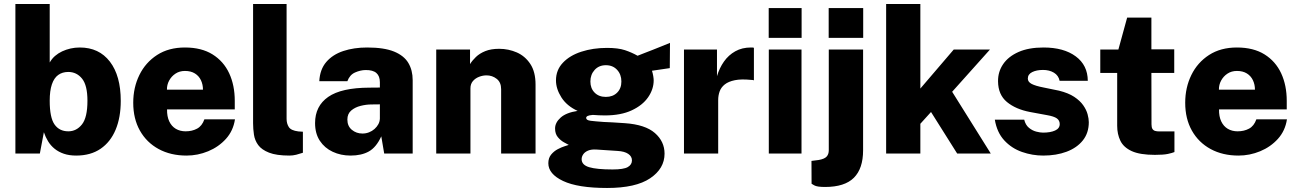

<svg xmlns="http://www.w3.org/2000/svg" viewBox="-20 -763 6448 954"><path d="M358.5 10Q324 10 297.5 1Q271 -8 251.5 -23.8Q232 -39.5 219 -60.8Q206 -82 198 -106L178 0H56.5V-743H227V-452.5Q237.5 -471 253.2 -484.8Q269 -498.5 288.8 -507.8Q308.5 -517 330.5 -522Q352.5 -527 376.5 -527Q472 -527 526 -456.8Q580 -386.5 580 -261.5Q580 -179.5 554.5 -118.5Q529 -57.5 479.8 -23.8Q430.5 10 358.5 10ZM319.5 -110.5Q360 -110.5 387.2 -144.8Q414.5 -179 414.5 -262.5Q414.5 -339 387.8 -372.2Q361 -405.5 319 -405.5Q290 -405.5 269.2 -390.5Q248.5 -375.5 237.8 -343.8Q227 -312 227 -262.5Q227 -178.5 251 -144.5Q275 -110.5 319.5 -110.5Z M810 -219.5Q809.5 -184 821 -159.8Q832.5 -135.5 853.5 -123Q874.5 -110.5 902.5 -110.5Q934.5 -110.5 959.2 -123.8Q984 -137 995.5 -170H1147.5Q1139 -113.5 1102.8 -73.2Q1066.5 -33 1014.5 -11.5Q962.5 10 907 10Q828 10 768.2 -22.5Q708.5 -55 675.2 -114Q642 -173 642 -252.5Q642 -328 672.5 -390.2Q703 -452.5 760.5 -489.8Q818 -527 899 -527Q981 -527 1036 -492.8Q1091 -458.5 1118.8 -398.8Q1146.5 -339 1146.5 -262V-219.5ZM809.5 -317.5H988.5Q988.5 -343 978.5 -364.2Q968.5 -385.5 948.5 -398Q928.5 -410.5 899 -410.5Q872 -410.5 852 -397.2Q832 -384 820.5 -362.8Q809 -341.5 809.5 -317.5Z M1418 10Q1353.5 10 1316.8 -4.5Q1280 -19 1263 -42.2Q1246 -65.5 1241.8 -94Q1237.5 -122.5 1237.5 -150.5V-743H1404V-172.5Q1404 -149 1415 -131.8Q1426 -114.5 1462.5 -110L1485 -108.5V-4Q1469 1.5 1452 5.8Q1435 10 1418 10Z M1722 10Q1673.5 10 1633.2 -8.8Q1593 -27.5 1569.2 -63.5Q1545.5 -99.5 1545.5 -151.5Q1545.5 -236 1610.8 -281.5Q1676 -327 1815 -327.5L1867.5 -328V-354.5Q1867.5 -385 1850.2 -400.2Q1833 -415.5 1796 -415Q1770.5 -414.5 1744 -402.8Q1717.5 -391 1706 -359.5H1566.5Q1569.5 -418 1601.2 -455Q1633 -492 1685.8 -509.5Q1738.5 -527 1804 -527Q1888.5 -527 1938 -506.8Q1987.5 -486.5 2009 -450.2Q2030.5 -414 2030.5 -365V0H1889L1874.5 -85.5Q1849.5 -31 1812.8 -10.5Q1776 10 1722 10ZM1781 -99.5Q1798 -99.5 1813.5 -105.5Q1829 -111.5 1841 -122.2Q1853 -133 1860 -146Q1867 -159 1867.5 -174V-244.5L1825.5 -244Q1799.5 -244 1771.8 -237Q1744 -230 1725 -213.8Q1706 -197.5 1706 -169Q1706 -136.5 1728.2 -118Q1750.5 -99.5 1781 -99.5Z M2147.5 0V-517H2315.5V-444.5Q2326.5 -462.5 2344.8 -480Q2363 -497.5 2391.2 -509Q2419.5 -520.5 2460 -520.5Q2506.5 -520.5 2547.8 -502.5Q2589 -484.5 2615 -445.2Q2641 -406 2641 -342.5V0H2470V-320Q2470 -354 2448 -371.2Q2426 -388.5 2397.5 -388.5Q2378.5 -388.5 2360 -381.2Q2341.5 -374 2329.5 -359.8Q2317.5 -345.5 2317.5 -324V0Z M2996.5 171Q2851 171 2777.8 136.2Q2704.5 101.5 2704.5 48Q2704.5 22 2718.5 5Q2732.5 -12 2751.8 -22Q2771 -32 2786.8 -36.8Q2802.5 -41.5 2806 -43Q2798.5 -47 2782 -56Q2765.5 -65 2751.8 -81.5Q2738 -98 2738 -124.5Q2738 -154 2765.8 -178.8Q2793.5 -203.5 2850 -212Q2796.5 -236.5 2769.5 -279Q2742.5 -321.5 2742.5 -363.5Q2742.5 -415 2776.8 -451.2Q2811 -487.5 2868.8 -506.2Q2926.5 -525 2996.5 -525Q3051 -525 3085 -513.8Q3119 -502.5 3148 -486Q3161 -491 3180.5 -498.8Q3200 -506.5 3222.8 -515.2Q3245.5 -524 3267.8 -533.2Q3290 -542.5 3309 -550L3308 -424.5L3219.5 -411.5Q3223.5 -399 3225.8 -385.2Q3228 -371.5 3228 -364Q3228 -320 3200.5 -280Q3173 -240 3119 -214.8Q3065 -189.5 2985.5 -189.5Q2975 -189.5 2956 -190.2Q2937 -191 2925.5 -192Q2907 -190.5 2899.8 -186.8Q2892.5 -183 2892.5 -177Q2892.5 -165.5 2915 -162.8Q2937.5 -160 2979.5 -157Q2994.5 -156.5 3022.8 -155Q3051 -153.5 3084.5 -151Q3186 -144 3234 -102Q3282 -60 3282 0.5Q3282 74.5 3210.5 122.8Q3139 171 2996.5 171ZM3023.5 79Q3079 79 3099.5 67Q3120 55 3120 34Q3120 14 3101.5 1.5Q3083 -11 3049 -13L2943 -20Q2917.5 -21.5 2901.5 -14.5Q2885.5 -7.5 2877.8 4Q2870 15.5 2870 28Q2870 56.5 2907.5 67.8Q2945 79 3023.5 79ZM2990.5 -281.5Q3025 -281.5 3046.2 -302.5Q3067.5 -323.5 3067.5 -358Q3067.5 -393 3046.2 -416Q3025 -439 2990.5 -439Q2956 -439 2934.8 -415.8Q2913.5 -392.5 2913.5 -358Q2913.5 -324 2934.5 -302.8Q2955.5 -281.5 2990.5 -281.5Z M3378.5 0V-517H3542.5V-384.5Q3554.5 -425 3577.2 -457.2Q3600 -489.5 3633.5 -508.2Q3667 -527 3711 -527Q3716.5 -527 3720.8 -526.8Q3725 -526.5 3726 -525.5V-364Q3723.5 -365 3719.8 -365.5Q3716 -366 3712 -366Q3663 -371 3631.2 -364.5Q3599.5 -358 3581.2 -343.5Q3563 -329 3555.8 -309Q3548.5 -289 3548.5 -265.5V0Z M3962.5 -517V0H3800V-517ZM3963 -723V-575H3799.5V-723Z M4268.5 -16Q4268.5 74.5 4222.8 120.2Q4177 166 4079.5 166Q4039.5 166 4026 158Q4012.5 150 4012.5 150L4012 36.5L4047.5 32Q4076.5 27 4087.2 15.2Q4098 3.5 4098 -16.5V-517H4268.5ZM4269 -723V-575H4097.5V-723Z M4903 0H4736L4606 -206.5L4553 -148V0H4383V-743H4553V-323L4719 -517H4899L4711 -307Z M5163.5 10Q5109.5 10 5058 -8Q5006.5 -26 4970 -65.5Q4933.5 -105 4923 -168.5H5069Q5075.5 -142 5092.5 -128Q5109.5 -114 5129 -109Q5148.5 -104 5162.5 -104Q5199.5 -104 5222.5 -114.5Q5245.5 -125 5245.5 -146.5Q5245.5 -164.5 5231.2 -174.8Q5217 -185 5182 -191L5098 -206.5Q5027 -220 4983.2 -256.2Q4939.5 -292.5 4939 -359Q4938.5 -406.5 4964.5 -444.5Q4990.5 -482.5 5041 -504.8Q5091.5 -527 5165 -527Q5265.5 -527 5325 -483Q5384.5 -439 5385 -361.5H5245Q5239.5 -388 5216.8 -401.8Q5194 -415.5 5162.5 -415.5Q5130.5 -415.5 5108.8 -404.8Q5087 -394 5087 -372.5Q5087 -356 5106 -346Q5125 -336 5166.5 -328L5242 -312.5Q5288.5 -301 5317.5 -281.8Q5346.5 -262.5 5362.2 -240Q5378 -217.5 5384 -195.2Q5390 -173 5390 -156Q5390 -102.5 5360.5 -65.5Q5331 -28.5 5279.8 -9.2Q5228.5 10 5163.5 10Z M5814.5 -400.5H5701L5701.5 -145.5Q5701.5 -130 5706.2 -122.5Q5711 -115 5719.5 -112.5Q5728 -110 5740.5 -110H5815.5V-7.5Q5805 -3 5783 1.8Q5761 6.5 5718.5 6.5Q5644 6.5 5603.2 -12.2Q5562.5 -31 5546.8 -63.8Q5531 -96.5 5531 -138V-400.5H5447V-517H5537L5580.5 -675.5H5701V-518H5814.5Z M6037 -219.5Q6036.5 -184 6048 -159.8Q6059.5 -135.5 6080.5 -123Q6101.5 -110.5 6129.5 -110.5Q6161.5 -110.5 6186.2 -123.8Q6211 -137 6222.5 -170H6374.5Q6366 -113.5 6329.8 -73.2Q6293.5 -33 6241.5 -11.5Q6189.5 10 6134 10Q6055 10 5995.2 -22.5Q5935.5 -55 5902.2 -114Q5869 -173 5869 -252.5Q5869 -328 5899.5 -390.2Q5930 -452.5 5987.5 -489.8Q6045 -527 6126 -527Q6208 -527 6263 -492.8Q6318 -458.5 6345.8 -398.8Q6373.5 -339 6373.5 -262V-219.5ZM6036.5 -317.5H6215.5Q6215.5 -343 6205.5 -364.2Q6195.5 -385.5 6175.5 -398Q6155.5 -410.5 6126 -410.5Q6099 -410.5 6079 -397.2Q6059 -384 6047.5 -362.8Q6036 -341.5 6036.5 -317.5Z"/></svg>

Font: Public Sans Thin ExtraBold
Style: Regular
Weight: 800
Version: Version 1.007